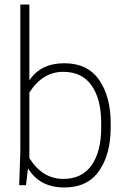

<svg xmlns="http://www.w3.org/2000/svg" viewBox="-20 -820 565 850"><path d="M110 -800V-464Q160 -540 265 -540Q368 -540 419 -466Q470 -392 470 -275V-255Q470 -138 419 -64Q368 10 265 10Q155 10 104 -75L95 0H65L70 -150V-800ZM110 -120Q168 -28 260 -28Q343 -28 385.5 -88.5Q428 -149 428 -255V-275Q428 -381 385.5 -441.5Q343 -502 260 -502Q168 -502 110 -410Z"/></svg>

Font: Cooper Hewitt
Style: Light
Weight: 703
Designer: Village Type and Design LLC
Foundry: Cooper Hewitt Smithsonian Design Museum
Version: 1.000